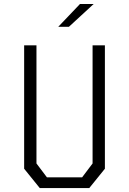

<svg xmlns="http://www.w3.org/2000/svg" viewBox="-20 -962 660 982"><path d="M103.5 -99V-730H166.5V-126L220 -55H400L453.5 -126V-730H516.5V-99L436.5 0H183.5ZM459 -941.5H389L278 -825H332.5Z"/></svg>

Font: Monaspace Krypton Var
Style: Regular
Weight: 400
Designer: Riley Cran and the Lettermatic Team
Version: Version 1.101 (Monaspace Krypton Var)